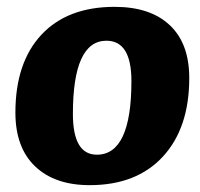

<svg xmlns="http://www.w3.org/2000/svg" viewBox="-20 -532 584 561"><path d="M25 -203Q25 -349 101 -430.5Q177 -512 315 -512Q419 -512 476 -458.5Q533 -405 533 -304Q533 -158 456 -74.5Q379 9 242 9Q140 9 82.5 -46Q25 -101 25 -203ZM364 -295Q364 -413 291 -413Q193 -413 193 -199Q193 -80 263 -80Q364 -80 364 -295Z"/></svg>

Font: Alegreya SC ExtraBold
Style: Italic
Weight: 800
Italic angle: -7°
Designer: Juan Pablo del Peral
Foundry: Huerta Tipografica
Version: Version 2.007; ttfautohint (v1.6)